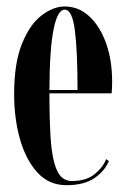

<svg xmlns="http://www.w3.org/2000/svg" viewBox="-20 -546 379 577"><path d="M179.5 10.5Q127.5 10.5 92.8 -27.2Q58 -65 40.2 -127.2Q22.5 -189.5 22.5 -263Q22.5 -356.5 46 -414.5Q69.5 -472.5 104.8 -499.5Q140 -526.5 174.5 -526.5Q216.5 -526.5 248.5 -496.8Q280.5 -467 298.8 -416Q317 -365 317 -301Q317 -282 315.5 -265.5H128.5Q128.5 -189.5 132.2 -130Q136 -70.5 150.2 -36.2Q164.5 -2 196 -2Q239 -2 264.5 -22.8Q290 -43.5 299 -68L307 -62Q295.5 -33 264.5 -11.2Q233.5 10.5 179.5 10.5ZM174.5 -517Q153 -517 141 -457.8Q129 -398.5 128.5 -275.5H213Q213 -392.5 205 -454.8Q197 -517 174.5 -517Z"/></svg>

Font: Imbue 100pt SemiBold
Style: Regular
Weight: 600
Designer: Tyler Finck
Foundry: Etcetera Type Company
Version: Version 1.102; ttfautohint (v1.8.3)